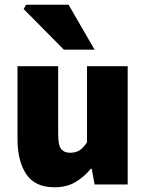

<svg xmlns="http://www.w3.org/2000/svg" viewBox="-20 -780 618 812"><path d="M210 12Q128 12 91 -43.5Q54 -99 54 -192V-500H226V-214Q226 -166 238.5 -150Q251 -134 276 -134Q300 -134 316 -144Q332 -154 348 -178V-500H520V0H380L368 -66H364Q334 -30 297.5 -9Q261 12 210 12ZM250 -570 80 -742 90 -760H270L380 -570Z"/></svg>

Font: Mada Black
Style: Regular
Weight: 900
Designer: Khaled Hosny
Version: Version 1.5